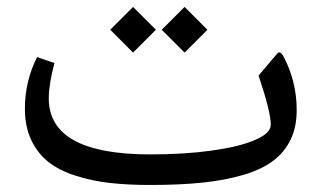

<svg xmlns="http://www.w3.org/2000/svg" viewBox="-20 -527 913 546"><path d="M504.9 -507.3 569.8 -442.4 504.9 -377.4 439.9 -442.4ZM358.4 -507.3 423.3 -442.4 358.4 -377.4 293.5 -442.4ZM407.2 -1Q343.8 -1 293.5 -6.6Q243.2 -12.2 196.5 -26.9Q149.9 -41.5 118.9 -65.4Q87.9 -89.4 69.3 -127.9Q50.8 -166.5 50.8 -218.3Q50.8 -295.4 85.4 -364.7L134.8 -347.7Q118.7 -287.1 118.7 -247.1Q118.7 -87.9 407.7 -87.9Q503.4 -87.9 581.3 -98.6Q659.2 -109.4 704.6 -128.7Q750 -147.9 750 -172.4Q750 -209.5 715.3 -312L768.6 -375Q776.9 -384.8 787.6 -363.8Q823.7 -294.4 823.7 -213.9Q823.7 -165.5 806.2 -129.4Q788.6 -93.3 755.6 -68.8Q722.7 -44.4 670.9 -29.3Q619.1 -14.2 555.2 -7.6Q491.2 -1 407.2 -1Z"/></svg>

Font: Sahel FD
Style: FD
Weight: 400
Foundry: Saber Rastikerdar (saber.rastikerdar@gmail.com)
Version: Version 3.3.1